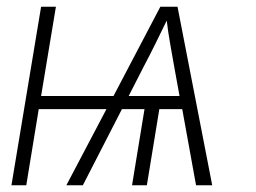

<svg xmlns="http://www.w3.org/2000/svg" viewBox="-20 -550 760 570"><path d="M14 0H58L95 -226H296L177 0H226L342 -226H409L372 0H416L453 -226H521L562 0H610L507 -530H456L317 -265H102L146 -530H102ZM362 -265 407 -353Q425 -387 441.5 -420.5Q458 -454 475 -489Q479 -455 485 -421Q491 -387 497 -353L513 -265Z"/></svg>

Font: Iosevka Sparkle XLtObl
Style: Regular
Weight: 200
Italic angle: -9°
Designer: Belleve Invis
Foundry: Belleve Invis
Version: Version 4.5.0; ttfautohint (v1.8.3)